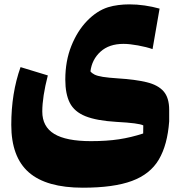

<svg xmlns="http://www.w3.org/2000/svg" viewBox="-20 -561 827 880"><path d="M679.2 -335.9Q651.4 -345.7 612.5 -352.8Q573.7 -359.9 545.9 -359.9Q480 -359.9 440.7 -324.2Q401.4 -288.6 394.5 -233.9Q401.4 -225.1 413.6 -219Q425.8 -212.9 451.2 -208.7Q476.6 -204.6 521.5 -201.7Q600.6 -196.8 652.6 -184.1Q704.6 -171.4 730 -142.1Q755.4 -112.8 755.4 -57.6V-4.9Q747.6 103 708 170.2Q668.5 237.3 584.7 268.3Q501 299.3 359.9 299.3Q192.4 299.3 112.1 229Q31.7 158.7 31.7 11.2Q31.7 -134.3 74.2 -253.4L199.2 -215.3Q173.8 -116.7 173.8 -49.8Q173.8 19.5 228.5 52.7Q283.2 85.9 396.5 85.9Q468.8 85.9 525.1 77.4Q581.5 68.8 636.2 50.8L636.7 13.7Q626 8.3 596.2 4.4Q566.4 0.5 513.2 -2.4Q422.9 -7.8 371.8 -28.3Q320.8 -48.8 300 -89.6Q279.3 -130.4 279.3 -196.3Q279.3 -281.2 306.9 -350.3Q334.5 -419.4 379.4 -465.6Q424.3 -511.7 475.1 -527.8Q497.6 -534.7 522.5 -537.8Q547.4 -541 572.8 -541Q607.4 -541 642.8 -535.9Q678.2 -530.8 711.4 -521.5Z"/></svg>

Font: Pinar DS4-ExtraBold
Style: Regular
Weight: 800
Designer: Amin Abedi
Version: Version 2.000